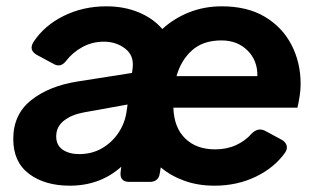

<svg xmlns="http://www.w3.org/2000/svg" viewBox="-20 -576 1008 608"><path d="M201 12Q122 12 72 -25.5Q22 -63 22 -136Q22 -214 79 -259Q136 -304 226 -318L398 -345L400 -360Q405 -400 376.5 -422Q348 -444 309 -444Q272 -444 241 -427Q210 -410 190 -384Q172 -360 149 -374L97 -402Q70 -417 86 -443Q120 -495 181.5 -525.5Q243 -556 317 -556Q373 -556 419 -537Q465 -518 494 -484Q531 -518 579 -537Q627 -556 682 -556Q763 -556 818.5 -523Q874 -490 903 -434Q932 -378 932 -310Q932 -292 929 -272.5Q926 -253 922 -235H529Q531 -172 566.5 -137.5Q602 -103 661 -103Q698 -103 727.5 -116.5Q757 -130 777 -153Q797 -173 819 -162L871 -134Q884 -127 887.5 -116Q891 -105 883 -93Q849 -45 790 -16.5Q731 12 659 12Q607 12 564 -3.5Q521 -19 489 -46L486 -27Q482 0 454 0H390Q358 0 362 -32L364 -48Q297 12 201 12ZM539 -335H795Q796 -384 764 -416Q732 -448 681 -448Q623 -448 588 -416.5Q553 -385 539 -335ZM231 -88Q271 -88 303 -106.5Q335 -125 355.5 -156Q376 -187 381 -224L384 -245L245 -220Q207 -213 182.5 -194Q158 -175 158 -144Q158 -116 178.5 -102Q199 -88 231 -88Z"/></svg>

Font: Pitagon Sans Text Bold
Style: Italic
Weight: 700
Italic angle: -8°
Designer: Travis Tran
Foundry: Pitagon
Version: Version 1.001; ttfautohint (v1.8.4.7-5d5b);gftools[0.9.26]